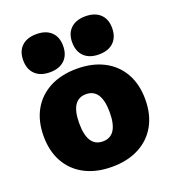

<svg xmlns="http://www.w3.org/2000/svg" viewBox="-141 -877 895 994"><g transform="rotate(-20 307.0 -380.0)"><path d="M307 10Q221 10 158 -23Q95 -56 61 -116.5Q27 -177 27 -260Q27 -343 61 -403.5Q95 -464 158 -497Q221 -530 307 -530Q393 -530 456 -497Q519 -464 553 -403.5Q587 -343 587 -260Q587 -177 553 -116.5Q519 -56 456 -23Q393 10 307 10ZM307 -130Q349 -130 370 -162.5Q391 -195 391 -260Q391 -325 370 -357.5Q349 -390 307 -390Q265 -390 244 -357.5Q223 -325 223 -260Q223 -195 244 -162.5Q265 -130 307 -130ZM172 -560Q120 -560 91 -588Q62 -616 62 -666Q62 -715 91 -742.5Q120 -770 172 -770Q224 -770 253 -742.5Q282 -715 282 -666Q282 -616 253 -588Q224 -560 172 -560ZM442 -560Q390 -560 361 -588Q332 -616 332 -666Q332 -715 361 -742.5Q390 -770 442 -770Q494 -770 523 -742.5Q552 -715 552 -666Q552 -616 523 -588Q494 -560 442 -560Z"/></g></svg>

Font: M PLUS 2 Thin Black
Style: Regular
Weight: 900
Version: Version 1.001